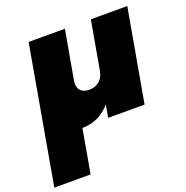

<svg xmlns="http://www.w3.org/2000/svg" viewBox="-167 -697 1063 1099"><g transform="rotate(-20 364.5 -147.0)"><path d="M726 -564 626 0H404L418 -77Q348 4 246 4L199 270H-22L125 -564H346L293 -266Q287 -230 304.5 -209Q322 -188 358 -188Q395 -188 420 -209Q445 -230 451 -266V-264L504 -564Z"/></g></svg>

Font: Poppins Black
Style: Italic
Weight: 900
Italic angle: -10°
Designer: Ninad Kale (Devanagari), Jonny Pinhorn (Latin)
Foundry: Indian Type Foundry
Version: Version 3.200;PS 1.000;hotconv 16.6.54;makeotf.lib2.5.65590